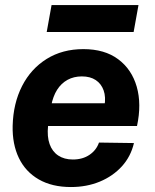

<svg xmlns="http://www.w3.org/2000/svg" viewBox="-20 -744 624 774"><path d="M266 10Q189.7 10 136.2 -20.8Q82.7 -51.7 56 -107.3Q29.3 -163 31 -236.7Q33.3 -327.3 69 -397.2Q104.7 -467 168.2 -506.5Q231.7 -546 316 -546Q401.7 -546 456.3 -505.3Q511 -464.7 531.2 -394.5Q551.3 -324.3 532.3 -236H173.7Q169.3 -193.3 180 -163.2Q190.7 -133 214.8 -117Q239 -101 273.7 -101Q313.3 -101 341 -120Q368.7 -139 379 -169.3L520 -167.3Q507.3 -113 471.2 -73.3Q435 -33.7 382.2 -11.8Q329.3 10 266 10ZM186.3 -317.7 177.7 -327.7H410.3L401 -316.3Q407.3 -352.7 397.8 -379.5Q388.3 -406.3 366 -421.2Q343.7 -436 310 -436Q277.7 -436 252.3 -422.2Q227 -408.3 210.3 -382.2Q193.7 -356 186.3 -317.7ZM168.3 -615 187.9 -723.7H538.3L518.7 -615Z"/></svg>

Font: Mona Sans ExtraLight
Style: Italic
Weight: 200
Italic angle: -11.6951°
Designer: Deni Anggara
Foundry: GitHub
Version: Version 2.000